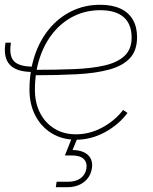

<svg xmlns="http://www.w3.org/2000/svg" viewBox="-36 -570 632 794"><path d="M97.7 -272.5Q31.7 -272.5 4.2 -302.7Q-23.4 -333 -13.2 -393.6H9.3Q0.5 -339.8 21.7 -317.1Q43 -294.4 101.6 -294.4ZM277.8 7.8Q221.7 7.8 178.2 -18.6Q134.8 -44.9 110.4 -91.6Q85.9 -138.2 85.9 -199.2Q85.9 -274.9 107.2 -339.1Q128.4 -403.3 167.7 -450.7Q207 -498 260.7 -524.2Q314.5 -550.3 378.4 -550.3Q427.7 -550.3 461.9 -534.4Q496.1 -518.6 513.4 -488.5Q530.8 -458.5 530.8 -416.5Q530.8 -360.8 501 -329.1Q471.2 -297.4 415.5 -282.2Q359.9 -267.1 281 -262.9Q202.1 -258.8 105 -258.8V-281.2Q195.8 -281.2 270 -284.2Q344.2 -287.1 397.5 -299.6Q450.7 -312 479.5 -339.4Q508.3 -366.7 508.3 -415Q508.3 -470.2 475.6 -499Q442.9 -527.8 378.4 -527.8Q319.3 -527.8 269.8 -503.4Q220.2 -479 184.1 -434.6Q147.9 -390.1 128.2 -330.3Q108.4 -270.5 108.4 -199.2Q108.4 -144 129.9 -102.5Q151.4 -61 189.5 -37.8Q227.5 -14.6 277.8 -14.6Q335.4 -14.6 387.5 -43Q439.5 -71.3 473.1 -115.2L491.2 -103Q455.1 -54.2 397.9 -23.2Q340.8 7.8 277.8 7.8ZM194.8 204.1 198.2 181.6H246.1Q277.3 181.6 297.1 167.2Q316.9 152.8 321.3 127.4Q325.2 102.5 310.3 87.6Q295.4 72.8 260.7 72.8H232.4L265.1 -9.3H282.2L284.7 0L264.2 50.3Q307.6 51.3 328.6 71.8Q349.6 92.3 343.8 127.4Q337.9 162.6 310.5 183.3Q283.2 204.1 242.7 204.1Z"/></svg>

Font: Inter 16pt Thin
Style: Italic
Weight: 250
Italic angle: -9.3988°
Version: Version 4.001;git-66647c0bb